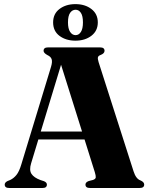

<svg xmlns="http://www.w3.org/2000/svg" viewBox="-20 -936 750 956"><path d="M213.5 -17Q213.5 0 192 0H25.5Q3.5 0 3.5 -17Q3.5 -27.5 17.5 -34.5L31 -40Q48 -48 61.8 -64.8Q75.5 -81.5 86.5 -118.5L234 -603Q241.5 -628 237.2 -641Q233 -654 216.5 -661.5Q197 -672 197 -683Q197 -700 219 -700H478.5Q500.5 -700 500.5 -683Q500.5 -670 481.5 -662.5Q470 -658.5 467.8 -651.2Q465.5 -644 471 -626.5L645 -83Q657 -45 680 -37.5Q698 -29.5 698 -17Q698 0 675.5 0H428Q405.5 0 405.5 -17Q405.5 -28.5 421.5 -34.5L443 -40Q456 -44.5 456.8 -52.8Q457.5 -61 452 -79L401 -241.5H171L135 -123Q124.5 -89 136.8 -70.2Q149 -51.5 181.5 -39.5L198.5 -34Q213.5 -28 213.5 -17ZM183 -281H388.5L284 -613.5ZM355.5 -733.5Q308.5 -733.5 276.5 -757.2Q244.5 -781 244.5 -824.5Q244.5 -867.5 276.5 -891.5Q308.5 -915.5 355.5 -915.5Q403.5 -915.5 435.2 -891Q467 -866.5 467 -824.5Q467 -782.5 435.2 -758Q403.5 -733.5 355.5 -733.5ZM356.5 -887.5Q340 -887.5 329.2 -872.2Q318.5 -857 318.5 -824.5Q318.5 -793 329.2 -777Q340 -761 356.5 -761Q372.5 -761 382.8 -777Q393 -793 393 -824.5Q393 -856.5 382.8 -872Q372.5 -887.5 356.5 -887.5Z"/></svg>

Font: Fraunces 72pt S000
Style: Bold
Weight: 700
Version: Version 1.000; ttfautohint (v1.8.3)